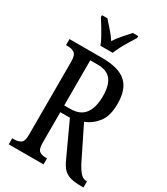

<svg xmlns="http://www.w3.org/2000/svg" viewBox="-224 -1030 983 1128"><g transform="rotate(30 267.5 -465.5)"><path d="M28 0V-41H42Q68 -41 85.5 -52.5Q103 -64 103 -108V-605Q103 -649 85 -661Q67 -673 42 -673H28V-714H252Q362 -714 412.5 -669Q463 -624 463 -526Q463 -442 428 -398Q393 -354 345 -336L451 -121Q471 -82 489.5 -61.5Q508 -41 532 -41H535V0H520Q478 0 449.5 -7Q421 -14 401 -33.5Q381 -53 365 -90L261 -315H196V-108Q196 -64 212 -52.5Q228 -41 255 -41H264V0ZM237 -361Q304 -361 335 -402.5Q366 -444 366 -522Q366 -594 338 -630.5Q310 -667 246 -667H196V-361ZM205 -771Q197 -794 182 -820.5Q167 -847 151.5 -873Q136 -899 123 -918V-931H160Q181 -906 204.5 -880.5Q228 -855 246 -826Q264 -855 287.5 -880.5Q311 -906 332 -931H369V-918Q357 -899 341 -873Q325 -847 311 -820.5Q297 -794 288 -771Z"/></g></svg>

Font: Noto Serif Hebrew ExtraCondensed
Style: Regular
Weight: 400
Width: 2
Designer: Monotype Design Team
Foundry: Monotype Imaging Inc.
Version: Version 2.004; ttfautohint (v1.8.4.7-5d5b)